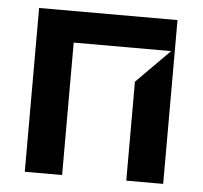

<svg xmlns="http://www.w3.org/2000/svg" viewBox="-44 -591 672 637"><g transform="rotate(5 291.5 -272.5)"><path d="M522 -545.5V0H399.1V-329.5L509.9 -441.1H185.4V0H61.1V-545.5Z"/></g></svg>

Font: Riot Sans
Style: Bold
Weight: 600
Designer: Rasmus Andersson
Foundry: rsms
Version: Version 4.001